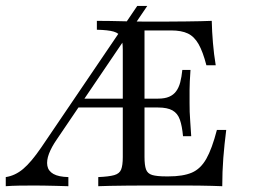

<svg xmlns="http://www.w3.org/2000/svg" viewBox="-28 -643 872 663"><path d="M-8.1 0V-31.5Q24.2 -36.3 52 -59.7Q79.8 -83.1 114.5 -133.9L446 -622.6H480.6L168.5 -162.1Q150 -135.5 141.1 -112.1Q132.3 -88.7 135.5 -70.6Q138.7 -52.4 156.5 -42.3Q174.2 -32.3 208.1 -31.5V0Q185.5 -0.8 165.7 -1.2Q146 -1.6 127.8 -2Q109.7 -2.4 92.7 -2.4Q62.1 -2.4 37.5 -2Q12.9 -1.6 -8.1 0ZM226.6 -271.8 246.8 -302.4H576.6V-271.8ZM311.3 0V-31.5Q348.4 -33.1 366.5 -38.3Q384.7 -43.5 390.3 -57.7Q396 -71.8 396 -100.8V-471Q396 -500 389.9 -514.1Q383.9 -528.2 364.5 -533.9Q345.2 -539.5 306.5 -540.3V-571Q330.6 -571 350.8 -570.6Q371 -570.2 389.5 -569.8Q408.1 -569.4 426.2 -569Q444.4 -568.5 463.3 -568.5Q482.3 -568.5 504.4 -568.5Q526.6 -568.5 553.2 -568.5Q588.7 -568.5 615.7 -569Q642.7 -569.4 664.1 -569.8Q685.5 -570.2 703.2 -571Q704 -533.9 707.3 -495.2Q710.5 -456.5 716.9 -417.7H684.7Q672.6 -464.5 657.7 -490.7Q642.7 -516.9 620.6 -527.4Q598.4 -537.9 562.9 -537.9H471V-100.8Q471 -72.6 476.2 -58.1Q481.5 -43.5 497.6 -38.7Q513.7 -33.9 546 -33.9H554Q604 -33.9 634.3 -46.8Q664.5 -59.7 684.3 -94.4Q704 -129 721 -194.4H753.2Q746.8 -144.4 743.1 -97.2Q739.5 -50 739.5 0Q722.6 -0.8 704 -1.2Q685.5 -1.6 663.7 -2Q641.9 -2.4 614.1 -2.4Q586.3 -2.4 550.8 -2.4Q512.9 -2.4 476.6 -2.4Q440.3 -2.4 408.5 -2Q376.6 -1.6 352 -1.2Q327.4 -0.8 311.3 0ZM604 -172.6Q600.8 -208.1 593.1 -229.8Q585.5 -251.6 567.7 -261.7Q550 -271.8 517.7 -271.8V-302.4Q541.1 -302.4 556 -308.9Q571 -315.3 580.2 -327.8Q589.5 -340.3 594.4 -358.9Q599.2 -377.4 601.6 -401.6H629.8Q626.6 -355.6 626.6 -332.3Q626.6 -308.9 626.6 -287.1Q626.6 -271.8 627 -256.9Q627.4 -241.9 629 -222.2Q630.6 -202.4 632.3 -172.6Z"/></svg>

Font: Playfair 12pt Light
Style: Regular
Weight: 300
Designer: Claus Eggers Sørensen
Foundry: Claus Eggers Sørensen
Version: Version 2.000;gftools[0.9.28]